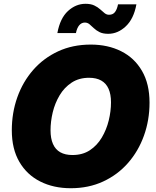

<svg xmlns="http://www.w3.org/2000/svg" viewBox="-20 -970 810 1000"><path d="M348.6 10.3Q258.8 10.3 189.5 -24.7Q120.1 -59.6 80.8 -127Q41.5 -194.3 41.5 -291.5Q41.5 -382.8 70.3 -463.6Q99.1 -544.4 153.1 -606Q207 -667.5 282.7 -702.6Q358.4 -737.8 452.6 -737.8Q542 -737.8 611.1 -703.1Q680.2 -668.5 719.5 -600.8Q758.8 -533.2 758.8 -435.5Q758.8 -344.2 729.7 -263.4Q700.7 -182.6 646.7 -121.1Q592.8 -59.6 517.3 -24.7Q441.9 10.3 348.6 10.3ZM357.4 -162.6Q410.2 -162.6 448 -187.5Q485.8 -212.4 510.3 -253.7Q534.7 -294.9 546.4 -343Q558.1 -391.1 558.1 -437Q558.1 -479 545.4 -507.6Q532.7 -536.1 507.3 -550.5Q481.9 -564.9 443.8 -564.9Q391.6 -564.9 353.3 -539.8Q314.9 -514.6 290.5 -473.6Q266.1 -432.6 254.6 -384.8Q243.2 -336.9 243.2 -291Q243.2 -249 255.9 -220.2Q268.6 -191.4 293.9 -177Q319.3 -162.6 357.4 -162.6ZM543.9 -793.9Q516.1 -793.9 498.5 -802.7Q481 -811.5 468.8 -823.2Q456.5 -835 446 -843.8Q435.5 -852.5 421.9 -852.5Q404.8 -852.5 392.8 -838.6Q380.9 -824.7 375.5 -797.9H278.8Q293 -875 334 -912.6Q375 -950.2 425.3 -950.2Q452.6 -950.2 470.7 -941.7Q488.8 -933.1 501.5 -921.6Q514.2 -910.2 524.7 -901.6Q535.2 -893.1 547.9 -893.1Q568.4 -893.1 579.1 -907.5Q589.8 -921.9 594.7 -947.3H690.4Q676.8 -872.1 635.3 -833Q593.8 -793.9 543.9 -793.9Z"/></svg>

Font: Inter 18pt Black
Style: Italic
Weight: 900
Italic angle: -9.3988°
Designer: Rasmus Andersson
Foundry: rsms
Version: Version 4.001;git-66647c0bb